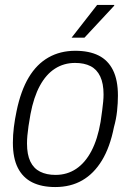

<svg xmlns="http://www.w3.org/2000/svg" viewBox="-20 -743 528 775"><path d="M203 12Q148 12 110 -7Q72 -26 52 -65.5Q32 -105 32 -167Q32 -198 36 -230Q40 -262 47 -295Q64 -377 96 -430.5Q128 -484 175.5 -511Q223 -538 284 -538Q340 -538 378 -519Q416 -500 436 -460Q456 -420 456 -357Q456 -327 452.5 -294.5Q449 -262 440 -230Q424 -149 391.5 -95.5Q359 -42 312 -15Q265 12 203 12ZM204 -37Q251 -37 287.5 -61.5Q324 -86 349 -133.5Q374 -181 386 -251Q390 -278 392.5 -297.5Q395 -317 396.5 -332.5Q398 -348 398 -362Q398 -406 384.5 -434.5Q371 -463 345.5 -476Q320 -489 283 -489Q238 -489 202 -466Q166 -443 141 -397Q116 -351 103 -282Q98 -255 95 -233.5Q92 -212 90.5 -195.5Q89 -179 89 -164Q89 -119 102.5 -91Q116 -63 142 -50Q168 -37 204 -37ZM269 -591 372 -723H441V-720L321 -591Z"/></svg>

Font: Archivo SemiCondensed ExtraLight
Style: Italic
Weight: 250
Width: 4
Italic angle: -10°
Designer: Hector Gatti
Foundry: Omnibus-Type
Version: Version 2.001